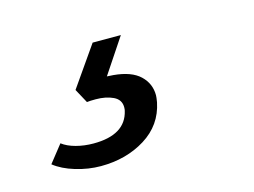

<svg xmlns="http://www.w3.org/2000/svg" viewBox="-54 -113 609 460"><g transform="rotate(-15 251.0 117.5)"><path d="M33 228 67 185Q80 195 100.5 200.5Q121 206 144 206Q223 206 236 150Q237 147 237 141Q237 122 219 113.5Q201 105 176 105Q161 105 154 106L135 71L204 -28H274L216 59L232 60Q276 64 297 84Q318 104 318 133Q318 138 316 150Q305 204 257.5 233.5Q210 263 147 263Q116 263 84.5 253.5Q53 244 33 228Z"/></g></svg>

Font: Trirong ExtraBold
Style: Italic
Weight: 800
Italic angle: -12°
Designer: Katatrad Team
Foundry: CadsonDemak
Version: Version 1.001